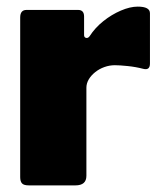

<svg xmlns="http://www.w3.org/2000/svg" viewBox="-20 -560 494 580"><path d="M67 0Q52 0 46.5 -6Q41 -12 41 -25V-507Q41 -530 60 -530H216Q234 -530 234 -510V-454Q234 -447 240 -445.5Q246 -444 251 -451Q267 -476 292 -496Q317 -516 345 -528Q373 -540 396 -540Q433 -540 433 -520V-368Q433 -347 413 -352Q390 -358 365.5 -360.5Q341 -363 327 -363Q311 -363 295.5 -357.5Q280 -352 267.5 -342Q255 -332 248 -320Q241 -308 241 -295V-29Q241 0 208 0H67Z"/></svg>

Font: Libre Franklin Thin Black
Style: Regular
Weight: 900
Version: Version 3.000